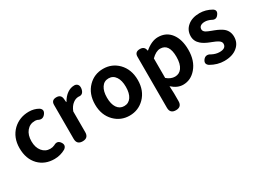

<svg xmlns="http://www.w3.org/2000/svg" viewBox="-43 -1226 2797 2093"><g transform="rotate(-30 1355.5 -179.5)"><path d="M317 14Q198 14 122 -63Q44 -144 44 -279Q44 -413 130 -497Q212 -574 330 -574Q395 -574 449 -543Q493 -512 460 -467Q423 -417 368 -449Q351 -454 337 -454Q273 -454 233.5 -406Q194 -358 194 -279Q194 -201 233 -153.5Q272 -106 333 -106Q363 -106 388 -118Q442 -150 474 -97Q500 -54 457 -23Q392 14 317 14Z M679 0Q606 0 606 -73V-280V-500Q606 -560 668 -560Q726 -560 732 -505L736 -461H740Q770 -515 813 -545Q855 -574 899 -574Q906 -574 912 -574Q939 -568 949 -547Q958 -527 952 -498Q938 -435 883 -444Q882 -444 881 -444Q844 -444 812 -419Q774 -391 752 -334V-73Q752 0 679 0Z M1264 14Q1154 14 1077 -63Q995 -146 995 -279Q995 -414 1077 -497Q1153 -574 1264 -574Q1374 -574 1451 -497Q1533 -413 1533 -279Q1533 -146 1451 -63Q1374 14 1264 14ZM1264 -106Q1320 -106 1352 -153Q1383 -199 1383 -279.5Q1383 -360 1352 -406Q1320 -454 1264 -454Q1207 -454 1176 -406Q1145 -360 1145 -279.5Q1145 -199 1176 -153Q1208 -106 1264 -106Z M1729 215Q1656 215 1656 142V-172V-500Q1656 -560 1720 -560Q1776 -560 1785 -508L1786 -502H1790Q1875 -574 1955 -574Q2058 -574 2117 -496Q2175 -419 2175 -289Q2175 -151 2102 -66Q2034 14 1937 14Q1865 14 1798 -47L1802 45V142Q1802 215 1729 215ZM1904 -107Q1958 -107 1990 -151Q2024 -199 2024 -287Q2024 -453 1913 -453Q1860 -453 1802 -395V-272V-149Q1851 -107 1904 -107Z M2455 14Q2369 14 2286 -34Q2242 -65 2274 -109Q2291 -132 2314.5 -135Q2338 -138 2362 -122Q2411 -96 2459 -96Q2540 -96 2540 -155Q2540 -181 2508 -201Q2489 -214 2436 -234Q2427 -237 2423 -239Q2355 -265 2320 -296Q2270 -339 2270 -402Q2270 -478 2327 -526Q2384 -574 2478 -574Q2556 -574 2627 -533Q2670 -505 2636 -460Q2604 -415 2554 -446Q2515 -464 2482 -464Q2446 -464 2426 -449Q2408 -435 2408 -410Q2408 -385 2436 -368Q2454 -357 2503 -339Q2516 -334 2522 -332Q2595 -304 2628 -276Q2678 -233 2678 -163Q2678 -86 2621 -38Q2561 14 2455 14Z"/></g></svg>

Font: GenSenRounded TW B
Style: Regular
Weight: 700
Version: Version 1.501;PS 1;hotconv 16.6.51;makeotf.lib2.5.65220